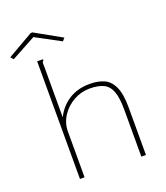

<svg xmlns="http://www.w3.org/2000/svg" viewBox="-182 -919 880 1020"><g transform="rotate(-20 258.0 -409.0)"><path d="M93 -665H126V-658Q120 -655 119 -648.5Q118 -642 119 -626V-339Q146 -394 195.5 -425.5Q245 -457 314 -457Q359 -457 393 -442.5Q427 -428 446.5 -387Q466 -346 466 -269V0H440V-267Q440 -332 426.5 -368.5Q413 -405 383 -419.5Q353 -434 305 -434Q256 -434 213.5 -410Q171 -386 145 -346Q119 -306 119 -258V0H93ZM-20 -718 -34 -734 112 -818H122L272 -734L258 -718L118 -793Z"/></g></svg>

Font: Inconsolata SemiExpanded ExtraLight
Style: Regular
Weight: 200
Width: 6
Monospace: yes
Designer: Raph Levien, Cyreal, Brenton Simpson
Foundry: Raph Levien, Cyreal, Google
Version: Version 3.001; ttfautohint (v1.8.2.53-6de2)